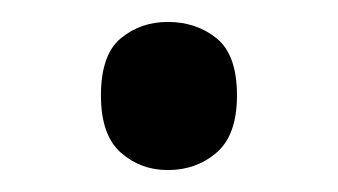

<svg xmlns="http://www.w3.org/2000/svg" viewBox="-20 -141 308 175"><path d="M72 -54Q72 -91 90 -106Q108 -121 133 -121Q159 -121 177.5 -106Q196 -91 196 -54Q196 -18 177.5 -2Q159 14 133 14Q108 14 90 -2Q72 -18 72 -54Z"/></svg>

Font: ugurmukhi15
Style: Book
Weight: 400
Designer: Jelle Bosma - Monotype Design Team
Foundry: Monotype Imaging Inc.
Version: Version 2.003